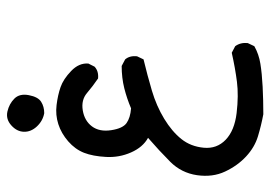

<svg xmlns="http://www.w3.org/2000/svg" viewBox="-130 -304 761 540"><g transform="rotate(-90 250.0 -33.5)"><path d="M199.2 327.1Q168 321.3 137.2 312Q106.4 302.7 80.6 278.8Q54.7 254.9 38.1 219.7Q21.5 184.6 27.8 140.6Q34.2 96.7 65.4 65.4Q96.7 34.2 132.8 2.9Q106.4 -11.7 91.8 -44.9Q77.1 -78.1 79.1 -115.2Q81.1 -152.3 90.8 -177.2Q100.6 -202.1 123 -221.7Q145.5 -241.2 171.4 -249.5Q197.3 -257.8 225.1 -254.4Q252.9 -251 275.4 -243.2Q297.9 -235.4 320.8 -213.4Q343.8 -191.4 341.8 -165L333 -147.5Q320.3 -135.7 299.8 -137.7Q278.3 -152.3 258.8 -168.9Q239.3 -185.5 210 -180.7Q180.7 -175.8 165 -154.8Q149.4 -133.8 154.3 -101.1Q159.2 -68.4 174.3 -57.6Q189.5 -46.9 215.8 -44.9Q243.2 -56.6 272.5 -64Q301.8 -71.3 335 -71.3L353.5 -61.5Q364.3 -48.8 362.3 -28.3L353.5 -9.8Q308.6 1 265.6 13.7Q222.7 26.4 186.5 48.3Q150.4 70.3 129.4 96.7Q108.4 123 105 159.7Q101.6 196.3 127.4 221.2Q153.3 246.1 202.6 252Q252 257.8 290.5 252.9Q329.1 248 372.1 238.3L390.6 248Q401.4 262.7 399.4 283.2L390.6 301.8Q368.2 314.5 341.3 318.8Q314.5 323.2 276.4 325.2Q238.3 327.1 199.2 327.1ZM202.1 -289.1Q180.7 -293 165 -309.6Q149.4 -326.2 149.9 -346.2Q150.4 -366.2 168 -381.8Q185.5 -397.5 207 -392.6Q228.5 -387.7 243.2 -373Q257.8 -358.4 252.9 -332.5Q248 -306.6 234.4 -297.9Q220.7 -289.1 202.1 -289.1Z"/></g></svg>

Font: JasonHandwriting2
Style: Regular
Weight: 400
Version: Version 1.05.10